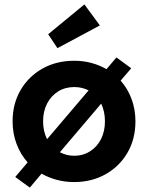

<svg xmlns="http://www.w3.org/2000/svg" viewBox="-20 -814 670 869"><path d="M115 35 49 -13 105 -79Q73 -115 55 -162.5Q37 -210 37 -265Q37 -344 73 -406Q109 -468 172 -503.5Q235 -539 316 -539Q357 -539 394 -529Q431 -519 462 -501L507 -554L574 -505L526 -449Q558 -413 575.5 -366Q593 -319 593 -265Q593 -185 557 -123Q521 -61 458 -25.5Q395 10 316 10Q274 10 237 0Q200 -10 168 -28ZM175 -265Q175 -220 193 -184L381 -405Q351 -420 316 -420Q275 -420 243 -400Q211 -380 193 -345Q175 -310 175 -265ZM316 -109Q356 -109 388 -129.5Q420 -150 437.5 -185Q455 -220 455 -265Q455 -309 438 -345L251 -125Q281 -109 316 -109ZM240 -596 198 -659 362 -794 432 -699Z"/></svg>

Font: Lexend SemiBold
Style: Regular
Weight: 600
Designer: Bonnie Shaver-Troup, Thomas Jockin
Foundry: Lexend
Version: Version 1.005; ttfautohint (v1.8.3)